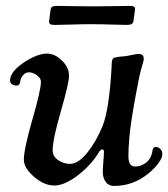

<svg xmlns="http://www.w3.org/2000/svg" viewBox="-20 -613 562 641"><path d="M277.8 -532.2Q252.4 -532.2 216.8 -531Q181.2 -529.8 163.6 -529.8Q151.9 -529.8 147.5 -532.5Q143.1 -535.2 144 -543.5L148.9 -580.6Q149.9 -588.4 155 -590.8Q160.2 -593.3 171.9 -593.3Q189.5 -593.3 224.6 -592.5Q259.8 -591.8 285.6 -591.8H295.9Q326.7 -591.8 360.6 -592.5Q394.5 -593.3 411.1 -593.3Q422.9 -593.3 427.2 -590.8Q431.6 -588.4 430.7 -580.6L425.8 -543.5Q424.3 -535.2 419.2 -532.5Q414.1 -529.8 402.3 -529.8Q385.7 -529.8 352.8 -531Q319.8 -532.2 288.6 -532.2ZM161.1 6.3Q127.4 6.3 93.5 -22.9Q59.6 -52.2 59.6 -80.1Q59.6 -114.7 88.1 -213.9Q116.7 -313 116.7 -339.8Q116.7 -353 101.6 -362.8Q88.9 -371.6 77.6 -371.6Q65.4 -372.1 56.9 -361.8Q48.3 -351.6 47.4 -339.8Q45.9 -327.1 34.2 -327.1Q13.7 -329.6 13.7 -344.2Q13.7 -367.2 42 -391.1Q64.5 -409.7 90.1 -421.9Q115.7 -434.1 136.7 -434.1Q163.6 -434.1 188 -409.7Q210.4 -387.2 210.4 -360.4Q210.4 -335.4 183.1 -241.2Q155.8 -147 155.8 -111.3Q155.8 -91.3 173.8 -78.6Q191.9 -65.9 213.4 -65.9Q241.2 -65.9 271 -102.8Q300.8 -139.6 322.3 -191.9Q344.7 -247.6 352.5 -388.2Q352.5 -390.6 352.8 -396.7Q353 -402.8 353.3 -405.8Q353.5 -408.7 354.7 -412.8Q356 -417 358.9 -418.9Q361.8 -420.9 366.2 -421.4Q374.5 -423.8 401.4 -425.8Q405.8 -426.3 422.4 -429.9Q439 -433.6 445.3 -432.6Q453.6 -432.1 456.8 -428Q460 -423.8 460 -415.5Q460 -412.1 457.5 -403.8Q455.1 -395.5 450.7 -379.6Q446.3 -363.8 442.9 -345.7Q442.4 -342.8 438.2 -321.5Q434.1 -300.3 432.9 -293.7Q431.6 -287.1 428 -266.8Q424.3 -246.6 422.9 -236.8Q421.4 -227.1 418.5 -208.5Q415.5 -189.9 414.3 -177.7Q413.1 -165.5 411.6 -149.7Q410.2 -133.8 409.4 -119.6Q408.7 -105.5 408.7 -92.3Q408.7 -58.1 429.2 -57.1Q449.7 -56.2 467.8 -70.1Q485.8 -84 489.3 -111.8Q491.7 -122.6 500 -122.6Q509.3 -122.1 515.6 -115.2Q522 -108.4 522 -98.1Q522 -86.4 509.5 -69.1Q497.1 -51.8 476.6 -34.7Q425.3 7.8 360.8 7.8Q343.3 7.8 333.7 -4.6Q324.2 -17.1 323.2 -35.2Q322.8 -47.9 325 -72.8Q327.1 -97.7 327.1 -107.4Q326.7 -114.3 319.8 -114.3Q317.4 -114.3 311 -106.4Q285.6 -63 240.7 -28.3Q195.8 6.3 161.1 6.3Z"/></svg>

Font: Cooper* Medium
Style: Italic
Weight: 500
Italic angle: -7°
Designer: Owen Earl
Foundry: indestructible type*
Version: Version 0.001